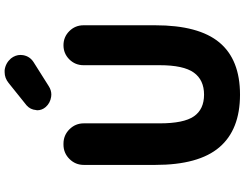

<svg xmlns="http://www.w3.org/2000/svg" viewBox="-130 -906 1024 803"><g transform="rotate(-90 381.5 -505.0)"><path d="M386.7 -12.7Q240.2 -12.7 166.5 -99.1Q92.8 -185.5 92.8 -367.2V-666Q92.8 -701.2 117.7 -726.1Q142.6 -751 177.7 -751H181.6Q216.8 -751 241.7 -726.1Q266.6 -701.2 266.6 -666V-348.6Q266.6 -248 295.9 -205.6Q325.2 -163.1 386.7 -163.1Q448.2 -163.1 479 -206.1Q509.8 -249 509.8 -348.6V-667Q509.8 -702.1 534.2 -726.6Q558.6 -751 593.3 -751Q627.9 -751 652.3 -726.6Q676.8 -702.1 676.8 -667V-367.2Q676.8 -185.5 605 -99.1Q533.2 -12.7 386.7 -12.7ZM421.9 -812.5Q405.3 -801.8 386.7 -801.8Q381.8 -801.8 377 -802.7Q351.6 -806.6 335 -825.2Q321.3 -840.8 321.3 -861.3Q321.3 -864.3 322.3 -866.2Q324.2 -889.6 341.8 -905.3L435.5 -980.5Q456.1 -997.1 480.5 -997.1Q485.4 -997.1 489.3 -997.1Q518.6 -993.2 538.1 -970.7Q552.7 -952.1 552.7 -930.7Q552.7 -925.8 551.8 -919.9Q546.9 -891.6 522.5 -876Z"/></g></svg>

Font: Gen Jyuu GothicX Heavy
Style: Bold
Weight: 900
Designer: [Source Han Sans]
Ryoko NISHIZUKA  (kana & ideographs); Paul D. Hunt (Latin, Greek & Cyrillic); Wenlong ZHANG  (bopomofo
Version: Version 1.002.20150607